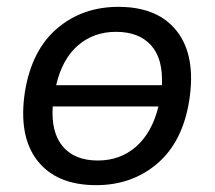

<svg xmlns="http://www.w3.org/2000/svg" viewBox="-20 -532 627 561"><path d="M261 9Q145 9 89 -63Q33 -135 53 -265Q73 -386 147 -449Q221 -512 326 -512Q442 -512 497.5 -440Q553 -368 533 -239Q514 -118 440 -54.5Q366 9 261 9ZM319 -439Q254 -439 208 -399.5Q162 -360 144 -283H453Q457 -360 421.5 -399.5Q386 -439 319 -439ZM266 -63Q331 -63 377.5 -103.5Q424 -144 443 -221H134Q129 -145 163.5 -104Q198 -63 266 -63Z"/></svg>

Font: Mulish Medium
Style: Italic
Weight: 500
Italic angle: -9°
Designer: Vernon Adams
Foundry: Vernon Adams
Version: Version 3.603; ttfautohint (v1.8.3)